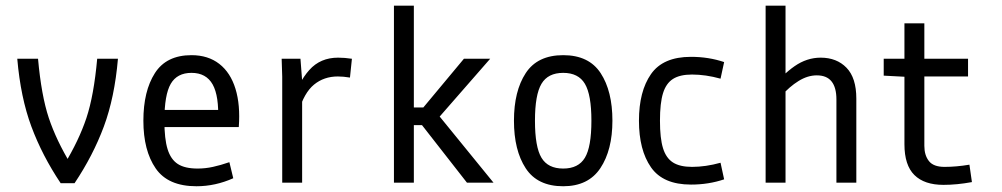

<svg xmlns="http://www.w3.org/2000/svg" viewBox="-20 -645 3540 678"><path d="M323.2 -437.5H396.5Q384.8 -300.8 346.7 -198.2Q308.6 -95.7 243.2 2H194.3Q128.9 -95.7 90.8 -198.2Q52.7 -300.8 41 -437.5H114.3Q126 -307.6 152.3 -228.5Q178.7 -149.4 231.4 -62.5H206.1Q258.8 -149.4 285.2 -228.5Q311.5 -307.6 323.2 -437.5Z M656.2 -450.2Q714.8 -450.2 754.4 -419.4Q793.9 -388.7 811.5 -331.5Q829.1 -274.4 823.2 -196.3H527.3V-256.8H789.1L750 -218.8Q753.9 -305.7 731 -346.7Q708 -387.7 656.2 -387.7Q605.5 -387.7 583 -349.1Q560.5 -310.5 560.5 -218.8Q560.5 -154.3 571.8 -118.2Q583 -82 607.9 -65.9Q632.8 -49.8 677.7 -49.8Q705.1 -49.8 731.9 -55.7Q758.8 -61.5 790 -72.3L803.7 -15.6Q740.2 12.7 673.8 12.7Q573.2 12.7 529.8 -50.3Q486.3 -113.3 486.3 -218.8Q486.3 -323.2 526.9 -386.7Q567.4 -450.2 656.2 -450.2Z M976.6 -374 974.6 -437.5H1041L1046.9 -360.4V0H976.6ZM1173.8 -441.4Q1197.3 -441.4 1222.7 -437.5L1215.8 -371.1Q1192.4 -375 1172.9 -375Q1124 -375 1088.9 -346.2Q1053.7 -317.4 1034.2 -250L1004.9 -268.6Q1033.2 -354.5 1072.3 -397.9Q1111.3 -441.4 1173.8 -441.4Z M1525.4 -203.1H1441.4V0H1371.1V-625H1441.4V-265.6H1525.4ZM1710.9 -437.5 1521.5 -220.7V-247.1L1722.7 0H1628.9L1447.3 -232.4L1618.2 -437.5Z M1794.9 -218.8Q1794.9 -323.2 1836.4 -386.7Q1877.9 -450.2 1968.8 -450.2Q2059.6 -450.2 2101.1 -386.7Q2142.6 -323.2 2142.6 -218.8Q2142.6 -115.2 2100.1 -51.3Q2057.6 12.7 1968.8 12.7Q1877.9 12.7 1836.4 -50.8Q1794.9 -114.3 1794.9 -218.8ZM2068.4 -218.8Q2068.4 -310.5 2045.4 -349.1Q2022.5 -387.7 1968.8 -387.7Q1915 -387.7 1892.1 -349.1Q1869.1 -310.5 1869.1 -218.8Q1869.1 -126 1892.1 -87.9Q1915 -49.8 1968.8 -49.8Q2022.5 -49.8 2045.4 -87.9Q2068.4 -126 2068.4 -218.8Z M2423.8 -381.8Q2380.9 -381.8 2356.4 -366.2Q2332 -350.6 2321.3 -315.9Q2310.5 -281.2 2310.5 -218.8Q2310.5 -156.2 2321.3 -121.6Q2332 -86.9 2356.4 -71.3Q2380.9 -55.7 2423.8 -55.7Q2471.7 -55.7 2524.4 -70.3L2537.1 -11.7Q2482.4 6.8 2419.9 6.8Q2321.3 6.8 2278.8 -54.2Q2236.3 -115.2 2236.3 -218.8Q2236.3 -322.3 2278.8 -383.3Q2321.3 -444.3 2419.9 -444.3Q2482.4 -444.3 2537.1 -425.8L2524.4 -367.2Q2471.7 -381.8 2423.8 -381.8Z M2683.6 -625H2753.9V0H2683.6ZM2864.3 -378.9Q2832 -378.9 2799.8 -358.9Q2767.6 -338.9 2739.3 -306.6L2708 -334Q2742.2 -380.9 2785.6 -411.1Q2829.1 -441.4 2877.9 -441.4Q2934.6 -441.4 2969.2 -405.8Q3003.9 -370.1 3003.9 -296.9V0H2933.6V-293.9Q2933.6 -335.9 2916.5 -357.4Q2899.4 -378.9 2864.3 -378.9Z M3244.1 -562.5V-437.5H3398.4V-375H3244.1V-129.9Q3244.1 -96.7 3260.3 -76.2Q3276.4 -55.7 3315.4 -55.7Q3357.4 -55.7 3403.3 -63.5L3412.1 -2Q3359.4 7.8 3311.5 7.8Q3244.1 7.8 3209 -26.9Q3173.8 -61.5 3173.8 -135.7V-374L3100.6 -377.9V-437.5H3173.8V-562.5Z"/></svg>

Font: Sudo Var
Style: Regular
Weight: 400
Monospace: yes
Designer: Jens Kutilek
Foundry: Jens Kutilek
Version: Version 0.065;FEAKit 1.0